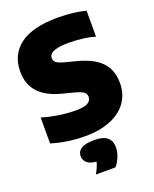

<svg xmlns="http://www.w3.org/2000/svg" viewBox="-180 -849 967 1207"><g transform="rotate(-20 303.5 -245.5)"><path d="M265.5 10Q205.5 10 147.8 1Q90 -8 43 -23V-196.5Q74.5 -186.5 112.5 -178.8Q150.5 -171 190 -166.8Q229.5 -162.5 264 -162.5Q326.5 -162.5 348.8 -177.2Q371 -192 371 -215.5Q371 -235.5 355.5 -248Q340 -260.5 289.5 -273.5L223.5 -290.5Q124 -315 72.5 -369Q21 -423 21 -511Q21 -624 105 -687Q189 -750 358.5 -750Q414 -750 461.2 -744Q508.5 -738 544 -728.5V-555Q510.5 -565.5 464.5 -571.5Q418.5 -577.5 372.5 -577.5Q318 -577.5 288.5 -570Q259 -562.5 247.5 -550Q236 -537.5 236 -522.5Q236 -505 249 -493.8Q262 -482.5 303.5 -471L369.5 -454Q443.5 -436 491.5 -406.2Q539.5 -376.5 562.8 -333Q586 -289.5 586 -230.5Q586 -157 547.8 -103Q509.5 -49 437.8 -19.5Q366 10 265.5 10ZM247 259Q267 223 274.8 198.8Q282.5 174.5 282.5 147L324 186H310Q248 186 222 167.8Q196 149.5 196 119Q196 87 223 69.5Q250 52 310 52Q370.5 52 397.2 75Q424 98 424 140Q424 170 411 203.2Q398 236.5 378 259Z"/></g></svg>

Font: Encode Sans SC Condensed Thin Black
Style: Regular
Weight: 900
Version: Version 3.002